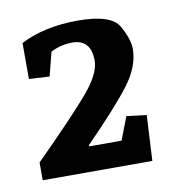

<svg xmlns="http://www.w3.org/2000/svg" viewBox="-50 -910 384 426"><g transform="rotate(-10 142.0 -697.5)"><path d="M22.5 -837.4Q76.2 -865.2 151.9 -865.2Q227.1 -865.2 244.1 -834.5Q261.2 -803.7 261.2 -782.2Q261.2 -742.7 230 -701.7Q198.7 -660.6 127.9 -588.4L128.9 -585.9H201.2L221.2 -637.7L266.1 -632.3L260.7 -529.8H13.7V-569.8Q103.5 -659.7 138.4 -700.9Q173.3 -742.2 173.3 -771Q173.3 -819.3 130.9 -819.3Q106 -819.3 82.5 -807.6L68.8 -753.9L22.5 -756.3Z"/></g></svg>

Font: NoticiaText-Bold
Style: Bold
Weight: 700
Designer: JM Sole
Foundry: JM Sole
Version: Version 1.003